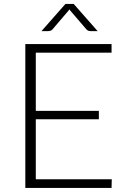

<svg xmlns="http://www.w3.org/2000/svg" viewBox="-20 -924 620 944"><path d="M529.5 -42.5 528.5 0H104.5V-707.5H528.5V-665H156V-379H466V-337.5H156V-42.5ZM460 -771H424.5Q420.5 -771 415.5 -772.5Q410.5 -774 405 -779.5L325 -872.5Q322.5 -875.5 321.5 -878L317.5 -872.5L238 -779.5Q232.5 -774 227.2 -772.5Q222 -771 218 -771H184L301.5 -904.5H342.5Z"/></svg>

Font: LatoLatin Light
Style: Regular
Weight: 300
Designer: Lukasz Dziedzic with Adam Twardoch and Botio Nikoltchev
Foundry: tyPoland Lukasz Dziedzic
Version: Version 2.015; 2015-08-06; http://www.latofonts.com/